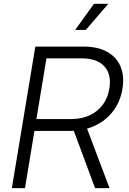

<svg xmlns="http://www.w3.org/2000/svg" viewBox="-20 -967 663 987"><path d="M41 0 161.6 -727.5H409.7Q483.4 -727.5 531.7 -700.2Q580.1 -672.9 600.1 -624Q620.1 -575.2 609.4 -509.8Q598.6 -445.3 562 -396.5Q525.4 -347.7 467.8 -320.8Q410.2 -293.9 336.9 -293.9H127L137.2 -355H345.7Q399.9 -355 441.2 -374.3Q482.4 -393.6 508.5 -429Q534.7 -464.4 542 -511.2Q554.2 -584 516.8 -625.5Q479.5 -667 399.4 -667H218.8L108.4 0ZM468.8 0 346.7 -328.6H418.9L543 0ZM366.2 -813 462.9 -947.3H536.6L420.9 -813Z"/></svg>

Font: Inter 24pt Light
Style: Italic
Weight: 300
Italic angle: -9.3988°
Designer: Rasmus Andersson
Foundry: rsms
Version: Version 4.001;git-66647c0bb